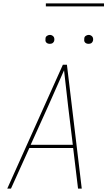

<svg xmlns="http://www.w3.org/2000/svg" viewBox="-20 -1119 640 1139"><path d="M23 0 353 -735H377L465 0H443L414 -241H154L45 0ZM162 -260H412L384 -490Q378 -543 372 -596Q366 -649 360 -702Q336 -649 313 -596Q290 -543 266 -490ZM505 -859Q499 -859 493.5 -861Q488 -863 484 -867.5Q480 -872 479.5 -878.5Q479 -885 480 -891Q480 -896 482.5 -900Q485 -904 489 -906.5Q493 -909 497 -910.5Q501 -912 506 -912Q512 -912 517.5 -909.5Q523 -907 527 -902.5Q531 -898 532 -891.5Q533 -885 532 -879Q531 -874 528.5 -870Q526 -866 522.5 -863.5Q519 -861 514.5 -860Q510 -859 505 -859ZM275 -859Q269 -859 263.5 -861Q258 -863 254 -867.5Q250 -872 249.5 -878.5Q249 -885 250 -891Q250 -896 252.5 -900Q255 -904 259 -906.5Q263 -909 267 -910.5Q271 -912 276 -912Q282 -912 287.5 -909.5Q293 -907 297 -902.5Q301 -898 302 -891.5Q303 -885 302 -879Q301 -874 298.5 -870Q296 -866 292.5 -863.5Q289 -861 284.5 -860Q280 -859 275 -859ZM252 -1081V-1099H597V-1081Z"/></svg>

Font: Iosevka Thin Extended
Style: Italic
Weight: 100
Width: 7
Italic angle: -9°
Monospace: yes
Designer: Belleve Invis
Foundry: Belleve Invis
Version: Version 32.5.0; ttfautohint (v1.8.4)